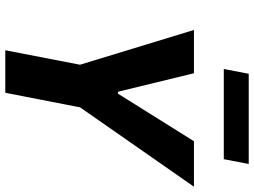

<svg xmlns="http://www.w3.org/2000/svg" viewBox="-140 -842 982 743"><g transform="rotate(90 351.5 -471.0)"><path d="M339.5 0 396 -289.5 703 -730H527L343 -436H335.5L264 -730H96.5L231 -289L175 0ZM615 -942H266L247.5 -845.5H596.5Z"/></g></svg>

Font: Monaspace Neon ExtraBold
Style: Italic
Weight: 800
Italic angle: -11°
Designer: Riley Cran & the Lettermatic Team
Foundry: Lettermatic
Version: Version 1.200 (Monaspace Neon)